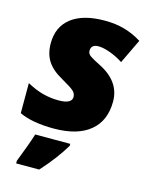

<svg xmlns="http://www.w3.org/2000/svg" viewBox="-117 -639 737 936"><g transform="rotate(15 251.0 -171.0)"><path d="M435.1 -191.9Q435.1 -94.7 371.6 -42.5Q308.1 9.8 189 9.8Q80.6 9.8 15.1 -21V-172.9Q60.1 -148.4 98.6 -138.7Q137.2 -128.9 176.8 -128.9Q210 -128.9 226.6 -137.9Q243.2 -147 243.2 -163.1Q243.2 -180.2 230.5 -192.6Q217.8 -205.1 167 -233.9Q115.2 -262.2 91.6 -298.8Q67.9 -335.4 67.9 -388.2Q67.9 -472.2 127 -517.6Q186 -563 294.9 -563Q349.6 -563 394.5 -550.3Q439.5 -537.6 481.9 -511.2L422.9 -388.2Q390.6 -409.2 356.2 -421.6Q321.8 -434.1 296.9 -434.1Q259.8 -434.1 259.8 -400.9Q259.8 -386.7 275.1 -376Q290.5 -365.2 325.2 -348.1Q435.1 -293.5 435.1 -191.9ZM56.6 208Q94.2 112.3 109.9 61H286.6V70.8Q243.2 144 172.9 221.2H56.6Z"/></g></svg>

Font: Open Sans Extrabold
Style: Italic
Weight: 800
Italic angle: -12°
Foundry: Ascender Corporation
Version: Version 1.10